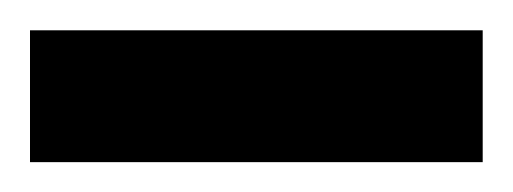

<svg xmlns="http://www.w3.org/2000/svg" viewBox="-20 -655 342 128"><path d="M0 -546.9V-634.8H301.8V-546.9Z"/></svg>

Font: Grenze
Style: Bold
Weight: 700
Designer: Renata Polastri
Foundry: Omnibus-Type
Version: Version 1.002;PS 001.002;hotconv 1.0.88;makeotf.lib2.5.64775